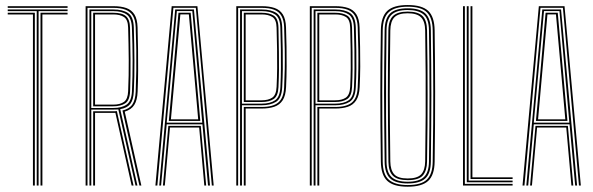

<svg xmlns="http://www.w3.org/2000/svg" viewBox="-20 -720 2301 745"><path d="M122.5 0V-676.8H10V-683.2H242.2V-676.8H129.8V0ZM107.8 0V-664H10V-670.5H115.2V0ZM137.2 0V-670.5H242.2V-664H144.5V0ZM10 -689.5V-696H242.2V-689.5Z M312.2 0V-696H419.8Q449.8 -696 470.2 -688.8Q490.8 -681.5 501.8 -663.6Q512.8 -645.8 513.8 -613.5Q515 -571.8 515.6 -529.5Q516.2 -487.2 516 -445.8Q515.8 -404.2 514 -364.5Q512.8 -331.5 501.1 -313Q489.5 -294.5 464 -286.8L528.5 0H521L455.2 -291.2Q482 -297.5 493.6 -314.8Q505.2 -332 506.5 -364.2Q508.2 -405 508.8 -445.2Q509.2 -485.5 508.8 -527.4Q508.2 -569.2 506.5 -614.5Q505.5 -642.5 495.6 -658.9Q485.8 -675.2 466.9 -682.4Q448 -689.5 419.8 -689.5H319.5V0ZM341.5 0V-288.2H418.5Q422.8 -288.2 426.6 -288.4Q430.5 -288.5 433.5 -288.8L498.2 0H490.8L427.8 -282Q425.5 -282 423.1 -282Q420.8 -282 418.5 -282H348.8V0ZM327 0V-683.2H419.8Q455.8 -683.2 476.9 -669.4Q498 -655.5 499.2 -613.2Q501.2 -546.2 501.6 -483.6Q502 -421 499.2 -365Q497.8 -332.5 485.4 -316.6Q473 -300.8 446.5 -296.5L513.2 0H505.8L439.2 -295.5Q434.5 -295.2 429.6 -295Q424.8 -294.8 419 -294.8H334.2V0ZM334.2 -301H419Q452.5 -301 471.4 -314.2Q490.2 -327.5 492 -365.2Q494.8 -424.5 494.6 -485.6Q494.5 -546.8 491.8 -613.2Q490.2 -650.5 471.8 -663.6Q453.2 -676.8 419.8 -676.8H334.2ZM341.5 -307.5V-670.5H419.8Q453.8 -670.5 468.9 -657.2Q484 -644 484.5 -612.5Q485.8 -555.8 486.4 -490.8Q487 -425.8 484.8 -366Q483.5 -330.5 465.9 -319Q448.2 -307.5 419 -307.5ZM348.8 -314H419Q446.2 -314 461.1 -324.8Q476 -335.5 477.2 -366Q480 -427.2 479.5 -488.2Q479 -549.2 477.2 -612.5Q476.5 -643.5 461.2 -653.8Q446 -664 419.8 -664H348.8Z M583 0 646.2 -696H746L809.2 0H802L739.8 -689.8H652.8L590.5 0ZM612.2 0 633.2 -231.5H759L780 0H772.8L752.8 -225.2H639.5L619.5 0ZM597.8 0 659.8 -683.2H732.5L794.8 0H787.2L765.5 -237.5H626.8L605 0ZM626.8 -244H764.8L747.2 -440.5L726.2 -677H666.2L644.8 -440.5ZM635 -250.8 652.2 -440.5 672.5 -670.5H719.8L740.2 -440.5L757.2 -250.8ZM643.2 -257H749L732.8 -440.5L712.8 -664.2H679.8L659.8 -440.5Z M896.8 0V-696H995.8Q1024.8 -696 1045.4 -689Q1066 -682 1077.4 -664.1Q1088.8 -646.2 1089.8 -613.5Q1091 -576 1091.8 -538Q1092.5 -500 1092.2 -461.1Q1092 -422.2 1090 -381.8Q1088.5 -348.8 1076.8 -330.8Q1065 -312.8 1044.4 -305.8Q1023.8 -298.8 995 -298.8H933.2V0H926V-305H995Q1039.8 -305 1060.2 -322.6Q1080.8 -340.2 1082.5 -381.2Q1084.2 -417.8 1084.9 -453.1Q1085.5 -488.5 1084.9 -527.8Q1084.2 -567 1082.5 -614.8Q1081.5 -641.8 1072.1 -658.2Q1062.8 -674.8 1044 -682.1Q1025.2 -689.5 995.8 -689.5H904V0ZM911.5 0V-683.2H995.8Q1031.8 -683.2 1052.8 -669.4Q1073.8 -655.5 1075 -613.5Q1076.5 -562.8 1077.1 -524.4Q1077.8 -486 1077.4 -452.4Q1077 -418.8 1075 -382Q1073 -338.8 1051.4 -325.1Q1029.8 -311.5 995 -311.5H918.8V0ZM918.8 -317.8H995Q1028.2 -317.8 1047.2 -330.8Q1066.2 -343.8 1068 -382.5Q1069.8 -420.2 1070 -455.9Q1070.2 -491.5 1069.8 -529.6Q1069.2 -567.8 1067.8 -612.5Q1066.8 -651 1047.6 -663.9Q1028.5 -676.8 995.8 -676.8H918.8ZM926 -324.2V-670.5H995.8Q1025.2 -670.5 1042.5 -659.1Q1059.8 -647.8 1060.5 -612.2Q1061.8 -555 1062.2 -517.6Q1062.8 -480.2 1062.5 -449.8Q1062.2 -419.2 1060.5 -382Q1059 -347.2 1041.9 -335.8Q1024.8 -324.2 995 -324.2ZM933.2 -330.8H995Q1021.2 -330.8 1036.5 -341.2Q1051.8 -351.8 1053.2 -383Q1055 -419.5 1055.4 -454.9Q1055.8 -490.2 1055.1 -528.8Q1054.5 -567.2 1053.2 -612.5Q1052.5 -644.2 1036.8 -654.1Q1021 -664 995.8 -664H933.2Z M1182.2 0V-696H1281.2Q1310.2 -696 1330.9 -689Q1351.5 -682 1362.9 -664.1Q1374.2 -646.2 1375.2 -613.5Q1376.5 -576 1377.2 -538Q1378 -500 1377.8 -461.1Q1377.5 -422.2 1375.5 -381.8Q1374 -348.8 1362.2 -330.8Q1350.5 -312.8 1329.9 -305.8Q1309.2 -298.8 1280.5 -298.8H1218.8V0H1211.5V-305H1280.5Q1325.2 -305 1345.8 -322.6Q1366.2 -340.2 1368 -381.2Q1369.8 -417.8 1370.4 -453.1Q1371 -488.5 1370.4 -527.8Q1369.8 -567 1368 -614.8Q1367 -641.8 1357.6 -658.2Q1348.2 -674.8 1329.5 -682.1Q1310.8 -689.5 1281.2 -689.5H1189.5V0ZM1197 0V-683.2H1281.2Q1317.2 -683.2 1338.2 -669.4Q1359.2 -655.5 1360.5 -613.5Q1362 -562.8 1362.6 -524.4Q1363.2 -486 1362.9 -452.4Q1362.5 -418.8 1360.5 -382Q1358.5 -338.8 1336.9 -325.1Q1315.2 -311.5 1280.5 -311.5H1204.2V0ZM1204.2 -317.8H1280.5Q1313.8 -317.8 1332.8 -330.8Q1351.8 -343.8 1353.5 -382.5Q1355.2 -420.2 1355.5 -455.9Q1355.8 -491.5 1355.2 -529.6Q1354.8 -567.8 1353.2 -612.5Q1352.2 -651 1333.1 -663.9Q1314 -676.8 1281.2 -676.8H1204.2ZM1211.5 -324.2V-670.5H1281.2Q1310.8 -670.5 1328 -659.1Q1345.2 -647.8 1346 -612.2Q1347.2 -555 1347.8 -517.6Q1348.2 -480.2 1348 -449.8Q1347.8 -419.2 1346 -382Q1344.5 -347.2 1327.4 -335.8Q1310.2 -324.2 1280.5 -324.2ZM1218.8 -330.8H1280.5Q1306.8 -330.8 1322 -341.2Q1337.2 -351.8 1338.8 -383Q1340.5 -419.5 1340.9 -454.9Q1341.2 -490.2 1340.6 -528.8Q1340 -567.2 1338.8 -612.5Q1338 -644.2 1322.2 -654.1Q1306.5 -664 1281.2 -664H1218.8Z M1562 4.5Q1507 4.5 1482.8 -18.1Q1458.5 -40.8 1457.8 -92.8Q1456.8 -169.5 1456.2 -232.2Q1455.8 -295 1455.8 -352.6Q1455.8 -410.2 1456.2 -470.5Q1456.8 -530.8 1457.8 -602.5Q1458.5 -655 1482.8 -677.8Q1507 -700.5 1562 -700.5Q1617.2 -700.5 1641.5 -677.8Q1665.8 -655 1666.5 -602.2Q1667.2 -544.5 1667.8 -485.5Q1668.2 -426.5 1668.4 -364Q1668.5 -301.5 1668 -234.2Q1667.5 -167 1666.5 -92.8Q1665.8 -40.8 1641.5 -18.1Q1617.2 4.5 1562 4.5ZM1562 -2Q1614.8 -2 1636.6 -23.6Q1658.5 -45.2 1659 -92.8Q1660.2 -177 1660.8 -241Q1661.2 -305 1661.2 -360.5Q1661.2 -416 1660.6 -473.6Q1660 -531.2 1659 -602.5Q1658.5 -649.8 1636.9 -671.9Q1615.2 -694 1562 -694Q1512 -694 1488.9 -673.2Q1465.8 -652.5 1465 -602.2Q1464.2 -544.8 1463.8 -485.8Q1463.2 -426.8 1463.2 -364.5Q1463.2 -302.2 1463.6 -234.8Q1464 -167.2 1465 -92.8Q1465.8 -42.2 1489.4 -22.1Q1513 -2 1562 -2ZM1562 -8.2Q1514.5 -8.2 1493.8 -27.9Q1473 -47.5 1472.5 -92.8Q1471.5 -174.2 1470.9 -237.9Q1470.2 -301.5 1470.2 -357.9Q1470.2 -414.2 1470.9 -472.9Q1471.5 -531.5 1472.5 -602.5Q1473 -648 1493.8 -667.9Q1514.5 -687.8 1562 -687.8Q1608.8 -687.8 1630 -668.2Q1651.2 -648.8 1651.8 -602.5Q1652.8 -531.5 1653.2 -470.8Q1653.8 -410 1653.8 -351.8Q1653.8 -293.5 1653.2 -230.8Q1652.8 -168 1651.8 -92.8Q1651.2 -46.5 1630 -27.4Q1608.8 -8.2 1562 -8.2ZM1562 -14.8Q1605.2 -14.8 1624.6 -32.9Q1644 -51 1644.5 -92.8Q1645.5 -160.5 1646 -225.1Q1646.5 -289.8 1646.5 -352.6Q1646.5 -415.5 1646 -477.6Q1645.5 -539.8 1644.5 -602.2Q1644 -647 1623.4 -664.1Q1602.8 -681.2 1562 -681.2Q1518.8 -681.2 1499.5 -663Q1480.2 -644.8 1479.8 -602.5Q1478.5 -511.5 1478 -432.6Q1477.5 -353.8 1478 -272.4Q1478.5 -191 1479.8 -92.8Q1480.2 -51 1499.5 -32.9Q1518.8 -14.8 1562 -14.8ZM1562 -21Q1522.5 -21 1505.1 -37.6Q1487.8 -54.2 1487.2 -91.5Q1486.2 -167.2 1485.6 -230.5Q1485 -293.8 1485 -352.2Q1485 -410.8 1485.5 -471.2Q1486 -531.8 1487 -602.2Q1487.5 -641.2 1505.1 -658.1Q1522.8 -675 1562 -675Q1602 -675 1619.2 -658.1Q1636.5 -641.2 1637 -602.2Q1638.2 -524.8 1638.8 -464.9Q1639.2 -405 1639.2 -350.2Q1639.2 -295.5 1638.8 -234.4Q1638.2 -173.2 1637 -92.8Q1636.5 -58 1620.9 -39.5Q1605.2 -21 1562 -21ZM1562 -27.5Q1599.2 -27.5 1614.2 -43.5Q1629.2 -59.5 1629.8 -93.8Q1631.2 -191.8 1631.6 -272.8Q1632 -353.8 1631.6 -432.4Q1631.2 -511 1629.8 -601.5Q1629.2 -637.5 1613.5 -653Q1597.8 -668.5 1562 -668.5Q1525.8 -668.5 1510.4 -652.9Q1495 -637.2 1494.5 -601.5Q1493.5 -525.2 1492.9 -466.8Q1492.2 -408.2 1492.2 -354.1Q1492.2 -300 1492.9 -238.1Q1493.5 -176.2 1494.5 -93.5Q1495 -60.2 1509.5 -43.9Q1524 -27.5 1562 -27.5Z M1776.5 0V-696H1783.8V-6.5H1969V0ZM1791.2 -12.8V-696H1798.5V-19.2H1969V-12.8ZM1805.8 -25.5V-696H1813V-32H1969V-25.5Z M2007.5 0 2070.8 -696H2170.5L2233.8 0H2226.5L2164.2 -689.8H2077.2L2015 0ZM2036.8 0 2057.8 -231.5H2183.5L2204.5 0H2197.2L2177.2 -225.2H2064L2044 0ZM2022.2 0 2084.2 -683.2H2157L2219.2 0H2211.8L2190 -237.5H2051.2L2029.5 0ZM2051.2 -244H2189.2L2171.8 -440.5L2150.8 -677H2090.8L2069.2 -440.5ZM2059.5 -250.8 2076.8 -440.5 2097 -670.5H2144.2L2164.8 -440.5L2181.8 -250.8ZM2067.8 -257H2173.5L2157.2 -440.5L2137.2 -664.2H2104.2L2084.2 -440.5Z"/></svg>

Font: Big Shoulders Inline Text SC Thin
Style: Regular
Weight: 100
Designer: Patric King
Foundry: XO Type Co
Version: Version 2.002